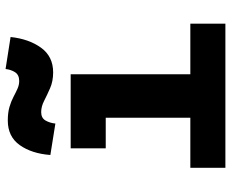

<svg xmlns="http://www.w3.org/2000/svg" viewBox="-90 -740 830 690"><g transform="rotate(-90 325.0 -395.0)"><path d="M247 0V-556H403V0ZM67 0V-126H585V0ZM137 -430V-556H325V-430ZM226 -611 113 -629Q118 -696 148.5 -739Q179 -782 237 -782Q265 -782 285.5 -776Q306 -770 322 -761.5Q338 -753 351.5 -747Q365 -741 379 -741Q401 -741 410.5 -756Q420 -771 422 -790L537 -772Q530 -706 498.5 -662.5Q467 -619 410 -619Q378 -619 353 -630Q328 -641 307.5 -651.5Q287 -662 267 -662Q246 -662 237 -646.5Q228 -631 226 -611Z"/></g></svg>

Font: Azeret Mono
Style: Bold
Weight: 700
Designer: Martin Vácha
Foundry: Displaay
Version: Version 1.002